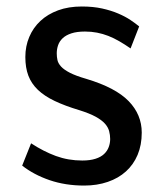

<svg xmlns="http://www.w3.org/2000/svg" viewBox="-20 -558 501 588"><path d="M317.4 -132.3Q317.4 -144.5 314.2 -156.5Q311 -168.5 301.3 -179.4Q291.5 -190.4 272.7 -200.7Q253.9 -210.9 222.7 -220.7Q178.7 -233.9 147.5 -248.8Q116.2 -263.7 96.2 -282.7Q76.2 -301.8 66.9 -326.2Q57.6 -350.6 57.6 -383.3Q57.6 -416.5 69.6 -444.8Q81.5 -473.1 103.8 -493.9Q126 -514.6 158 -526.4Q189.9 -538.1 230.5 -538.1Q265.1 -538.1 292.7 -532Q320.3 -525.9 342 -516.6Q363.8 -507.3 379.4 -496.8Q395 -486.3 406.2 -477.1L379.9 -409.7Q362.3 -421.9 345.5 -431.6Q328.6 -441.4 311.8 -448Q294.9 -454.6 277.3 -458Q259.8 -461.4 240.2 -461.4Q215.3 -461.4 198.5 -455.8Q181.6 -450.2 171.9 -440.9Q162.1 -431.6 158 -419.7Q153.8 -407.7 153.8 -394.5Q153.8 -383.8 156 -373.8Q158.2 -363.8 167.2 -354Q176.3 -344.2 194.3 -335Q212.4 -325.7 244.6 -316.4Q334 -289.6 374 -248.3Q414.1 -207 414.1 -151.9Q414.1 -113.8 401.4 -83.7Q388.7 -53.7 365.7 -33Q342.8 -12.2 310.1 -1Q277.3 10.3 237.8 10.3Q180.2 10.3 131.8 -6.3Q83.5 -22.9 47.9 -50.8L75.2 -119.1Q113.3 -94.2 151.1 -80.3Q189 -66.4 231.9 -66.4Q255.9 -66.4 272.5 -71.8Q289.1 -77.1 298.8 -86.4Q308.6 -95.7 313 -107.7Q317.4 -119.6 317.4 -132.3Z"/></svg>

Font: Ufes Sans
Style: Regular
Weight: 400
Designer: Ricardo Esteves, Filipe Motta, Cassio Ferreira, Ana Quintelato & Breno Mello
Foundry: ProDesignUfes - Ricardo Esteves, Filipe Motta, Cassio Ferreira, Ana Quintelato & Breno Mello (This is a derivative work,
Version: Version 2.0